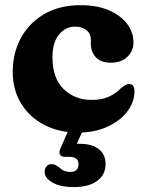

<svg xmlns="http://www.w3.org/2000/svg" viewBox="-20 -512 582 761"><path d="M509 -344Q509 -310 484.8 -286.8Q460.5 -263.5 419.5 -263.5Q380 -263.5 360 -285Q340 -306.5 340 -340V-355.5Q340 -378.5 322.8 -392.5Q305.5 -406.5 277 -406.5Q240 -406.5 214 -375.2Q188 -344 188 -285Q188 -201.5 232.5 -158.8Q277 -116 342.5 -116Q382.5 -116 409.8 -128Q437 -140 459 -162Q481.5 -180 491.5 -179.5Q513 -178.5 513 -149.5Q512.5 -106.5 484 -69.5Q455.5 -32.5 405.2 -9.5Q355 13.5 289 13.5Q214 13.5 155.8 -16.8Q97.5 -47 64 -101.2Q30.5 -155.5 30.5 -227Q30.5 -303 63.5 -362.8Q96.5 -422.5 156.8 -457Q217 -491.5 299 -491.5Q364 -491.5 411 -471.5Q458 -451.5 483.5 -418Q509 -384.5 509 -344ZM257.5 -9.5H314.5L284.5 58Q290 58 295.5 58Q344.5 58 371.5 79Q398.5 100 398.5 138.5Q398.5 180 365.5 204.8Q332.5 229.5 271.5 229.5Q219 229.5 188 211.5Q157 193.5 157 169.5Q157 155.5 164.8 147Q172.5 138.5 184 138.5Q193.5 138.5 200.8 142.5Q208 146.5 215 151.5Q232.5 169.5 259 169.5Q291 169.5 291 138Q291 109.5 254 109.5H237Q221.5 109.5 217.2 99.8Q213 90 220 75Z"/></svg>

Font: Fraunces 9pt SuperSoft
Style: Bold
Weight: 700
Version: Version 1.000;[b76b70a41]